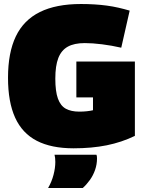

<svg xmlns="http://www.w3.org/2000/svg" viewBox="-20 -730 725 958"><path d="M20 -342Q20 -467 59 -548.5Q98 -630 179 -670Q260 -710 384 -710Q419 -710 451.5 -708Q484 -706 513.5 -702Q543 -698 571.5 -691.5Q600 -685 627 -677L585 -492Q537 -503 489 -509Q441 -515 403 -515Q350 -515 318 -497Q286 -479 271 -440.5Q256 -402 256 -338Q256 -274 269 -238Q282 -202 308.5 -187.5Q335 -173 376 -173Q396 -173 414 -175Q432 -177 444 -180V-244H361V-423H653V-52Q587 -20 512.5 -5Q438 10 347 10Q236 10 163.5 -27.5Q91 -65 55.5 -143Q20 -221 20 -342ZM220 208Q238 177 247 142.5Q256 108 256 78Q256 67 255 58Q254 49 252 42H461Q463 46 463.5 51Q464 56 464 61Q464 90 454.5 117.5Q445 145 428.5 168Q412 191 393 208Z"/></svg>

Font: Georama ExtraCondensed Thin Black
Style: Regular
Weight: 900
Version: Version 1.001